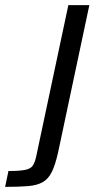

<svg xmlns="http://www.w3.org/2000/svg" viewBox="-121 -530 398 750"><path d="M-101 200 -88 138Q-44 138 -22.5 133.5Q-1 129 7 117Q15 105 20 83L146 -510H228L106 65Q95 114 81.5 141.5Q68 169 46 181.5Q24 194 -11.5 197Q-47 200 -101 200Z"/></svg>

Font: Saira
Style: Italic
Weight: 400
Italic angle: -12°
Designer: Hector Gatti with collaboration of the Omnibus-Type team
Foundry: Omnibus-Type
Version: Version 1.100; ttfautohint (v1.8.3)